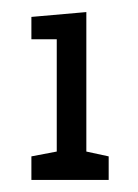

<svg xmlns="http://www.w3.org/2000/svg" viewBox="-20 -742 228 318"><path d="M123 -722 32 -714V-677H74V-491L32 -483V-444H160V-483L123 -491Z"/></svg>

Font: Hermeneus One
Style: Regular
Weight: 400
Designer: Rodrigo Fuenzalida, Pablo Impallari
Foundry: Pablo Impallari, Rodrigo Fuenzalida
Version: Version 1.002